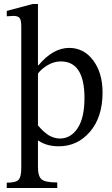

<svg xmlns="http://www.w3.org/2000/svg" viewBox="-20 -726 564 966"><path d="M171 -706V-398H174Q247 -485 328 -485Q402 -485 449 -422Q496 -359 496 -261Q496 -137 433 -63.5Q370 10 276 10Q215 10 174 -18H171V114Q171 162 190 177Q209 192 268 192V220H14V193Q60 193 73.5 178.5Q87 164 87 120V-594Q87 -624 79 -635Q71 -646 47 -646Q14 -644 14 -644V-671L145 -706ZM171 -356V-95Q171 -95 177 -88.5Q183 -82 184.5 -80Q186 -78 192.5 -71.5Q199 -65 202.5 -62.5Q206 -60 212.5 -54.5Q219 -49 224 -46Q229 -43 236.5 -39.5Q244 -36 250.5 -34Q257 -32 265 -30.5Q273 -29 281 -29Q336 -29 370.5 -81Q405 -133 405 -233Q405 -417 286 -417Q251 -417 219.5 -398Q188 -379 171 -356Z"/></svg>

Font: myMathFont
Style: Regular
Weight: 400
Designer: Ross Mills, John Hudson & Paul Hanslow, Tiro Typeworks Ltd; with prior portions MicroPress Inc., and Coen Hoffman. Math 
Foundry: Tiro Typeworks Ltd
Version: Version 2.13 b171